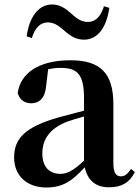

<svg xmlns="http://www.w3.org/2000/svg" viewBox="-20 -821 625 857"><path d="M99 -659 122 -651C136 -696 159 -721 194 -721C226 -721 249 -700 273 -679C295 -661 318 -644 355 -644C415 -644 455 -696 468 -786L444 -793C430 -748 407 -723 372 -723C340 -723 317 -743 293 -765C272 -783 247 -801 213 -801C152 -801 111 -746 99 -659ZM466 15C522 15 558 -5 582 -53L565 -67C547 -41 535 -34 520 -34C498 -34 486 -48 486 -95V-356C486 -494 428 -552 295 -552C154 -552 72 -496 59 -406C67 -376 89 -360 120 -360C154 -360 182 -382 186 -439L195 -512C215 -516 232 -518 250 -518C327 -518 355 -488 355 -381V-327L245 -298C93 -255 43 -204 43 -118C43 -34 103 16 187 16C263 16 304 -16 358 -74C371 -18 405 15 466 15ZM355 -104C306 -57 277 -45 250 -45C201 -45 169 -75 169 -136C169 -203 206 -248 277 -277C297 -284 325 -293 355 -301Z"/></svg>

Font: Noto Serif SC
Style: Bold
Weight: 700
Designer: Ryoko NISHIZUKA 西塚涼子 (kana & ideographs); Frank Grießhammer (Latin, Greek & Cyrillic); Wenlong ZHANG 张文龙 (bopomofo); San
Foundry: Adobe
Version: Version 2.001;hotconv 1.1.0;makeotfexe 2.6.0